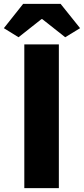

<svg xmlns="http://www.w3.org/2000/svg" viewBox="-40 -975 435 995"><path d="M86 0V-745H265V0ZM56 -782 -20 -829 80 -955H274L375 -829L298 -782L179 -876H175Z"/></svg>

Font: Source Han Sans CN Heavy
Style: Regular
Weight: 900
Designer: Ryoko NISHIZUKA 西塚涼子 (kana, bopomofo & ideographs); Paul D. Hunt (Latin, Greek & Cyrillic); Sandoll Communications 산돌커뮤니
Foundry: Adobe
Version: Version 2.000;hotconv 1.0.107;makeotfexe 2.5.65593